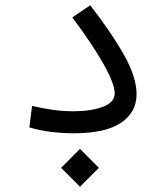

<svg xmlns="http://www.w3.org/2000/svg" viewBox="-20 -495 626 716"><path d="M255.9 2Q211.9 2 170.2 -3.2Q128.4 -8.3 89.4 -20L99.6 -100.1Q141.6 -90.3 178.2 -85.2Q214.8 -80.1 254.9 -80.1Q317.9 -80.1 362.8 -96.4Q407.7 -112.8 407.7 -146.5Q407.7 -182.6 365.5 -257.3Q323.2 -332 249.5 -430.2L316.4 -475.1Q393.6 -376.5 441.4 -292Q489.3 -207.5 489.3 -144Q489.3 -75.7 430.9 -36.9Q372.6 2 255.9 2ZM278.3 201.2 208 130.9 278.3 60.1 348.6 130.9Z"/></svg>

Font: Cascadia Mono SemiLight
Style: Regular
Weight: 350
Monospace: yes
Designer: Aaron Bell
Foundry: Saja Typeworks
Version: Version 2404.023; ttfautohint (v1.8.4)